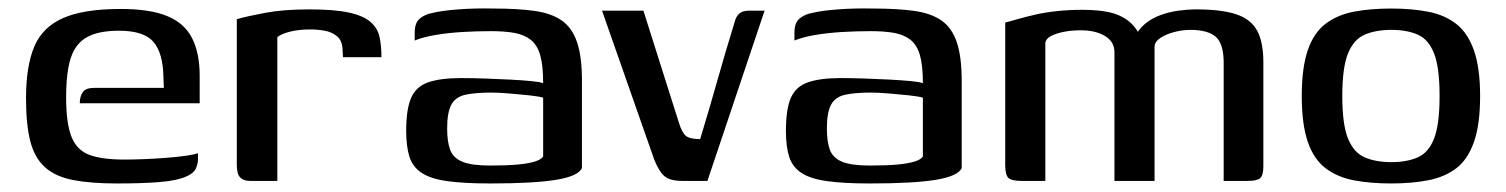

<svg xmlns="http://www.w3.org/2000/svg" viewBox="-20 -424 3529 450"><path d="M254 6Q193 6 151.5 -2Q110 -10 85.5 -32Q61 -54 51 -93Q41 -132 41 -194Q41 -268 60 -314Q79 -360 127.5 -381.5Q176 -403 263 -403Q331 -403 371.5 -386.5Q412 -370 430 -335Q448 -300 448 -246V-182H167Q167 -198 174 -208Q181 -218 200 -218H364L363 -244Q362 -300 339.5 -326Q317 -352 259 -352Q211 -352 184 -337Q157 -322 146 -288.5Q135 -255 135 -196Q135 -135 147.5 -103.5Q160 -72 189.5 -61Q219 -50 272 -50Q291 -50 316.5 -51Q342 -52 368.5 -54Q395 -56 416 -59Q437 -62 444 -65V-51Q444 -40 439 -29Q434 -18 418 -11Q397 -1 356.5 2.5Q316 6 254 6Z M630 0H566Q551 0 543 -8Q535 -16 535 -38V-379Q559 -386 602 -394Q645 -402 705 -402Q764 -402 798 -394.5Q832 -387 848.5 -372.5Q865 -358 869.5 -337.5Q874 -317 874 -290H784L783 -304Q783 -328 770.5 -338.5Q758 -349 741 -352Q724 -355 707 -355Q681 -355 660.5 -350Q640 -345 630 -337Z M1129 6Q1067 6 1028 0.5Q989 -5 968 -19Q947 -33 939.5 -57Q932 -81 932 -117Q932 -168 943.5 -194.5Q955 -221 983.5 -231Q1012 -241 1060 -241Q1085 -241 1115.5 -240Q1146 -239 1174.5 -237.5Q1203 -236 1224.5 -234Q1246 -232 1253 -229Q1253 -271 1246 -295Q1239 -319 1223.5 -331Q1208 -343 1185 -347Q1162 -351 1131 -351Q1097 -351 1063.5 -349Q1030 -347 1000.5 -342Q971 -337 952 -329V-348Q952 -371 964.5 -381Q977 -391 995 -394Q1015 -399 1054 -402Q1093 -405 1137 -404Q1193 -404 1232.5 -398.5Q1272 -393 1296.5 -376Q1321 -359 1332.5 -325Q1344 -291 1344 -234V-30Q1335 -11 1283 -2.5Q1231 6 1129 6ZM1129 -36Q1169 -36 1194.5 -38.5Q1220 -41 1234 -45.5Q1248 -50 1253 -57V-195Q1244 -198 1221 -200.5Q1198 -203 1173 -205Q1148 -207 1131 -207Q1094 -207 1071 -202Q1048 -197 1038 -179Q1028 -161 1028 -123Q1028 -92 1035 -73Q1042 -54 1063.5 -45Q1085 -36 1129 -36Z M1579 0Q1562 0 1550 -4Q1538 -8 1529.5 -19.5Q1521 -31 1513 -51L1391 -399H1488L1571 -137Q1578 -114 1587 -106Q1596 -98 1621 -98Q1642 -167 1661.5 -236Q1681 -305 1702 -373Q1705 -385 1712.5 -392Q1720 -399 1736 -399H1772L1638 0Z M2019 6Q1957 6 1918 0.5Q1879 -5 1858 -19Q1837 -33 1829.5 -57Q1822 -81 1822 -117Q1822 -168 1833.5 -194.5Q1845 -221 1873.5 -231Q1902 -241 1950 -241Q1975 -241 2005.5 -240Q2036 -239 2064.5 -237.5Q2093 -236 2114.5 -234Q2136 -232 2143 -229Q2143 -271 2136 -295Q2129 -319 2113.5 -331Q2098 -343 2075 -347Q2052 -351 2021 -351Q1987 -351 1953.5 -349Q1920 -347 1890.5 -342Q1861 -337 1842 -329V-348Q1842 -371 1854.5 -381Q1867 -391 1885 -394Q1905 -399 1944 -402Q1983 -405 2027 -404Q2083 -404 2122.5 -398.5Q2162 -393 2186.5 -376Q2211 -359 2222.5 -325Q2234 -291 2234 -234V-30Q2225 -11 2173 -2.5Q2121 6 2019 6ZM2019 -36Q2059 -36 2084.5 -38.5Q2110 -41 2124 -45.5Q2138 -50 2143 -57V-195Q2134 -198 2111 -200.5Q2088 -203 2063 -205Q2038 -207 2021 -207Q1984 -207 1961 -202Q1938 -197 1928 -179Q1918 -161 1918 -123Q1918 -92 1925 -73Q1932 -54 1953.5 -45Q1975 -36 2019 -36Z M2374 0Q2351 0 2343.5 -7Q2336 -14 2336 -37V-371Q2347 -374 2364.5 -379Q2382 -384 2405.5 -389.5Q2429 -395 2457.5 -398Q2486 -401 2517 -401Q2553 -401 2579 -395.5Q2605 -390 2624 -375.5Q2643 -361 2655 -334L2639 -335Q2647 -354 2663 -367.5Q2679 -381 2699.5 -388.5Q2720 -396 2742 -399Q2764 -402 2783 -402Q2843 -402 2877.5 -390.5Q2912 -379 2926.5 -352Q2941 -325 2941 -278V-34Q2941 -13 2933.5 -6.5Q2926 0 2905 0H2848Q2848 -70 2848 -140Q2848 -210 2848 -281Q2847 -324 2828 -339Q2809 -354 2770 -354Q2752 -354 2732.5 -349Q2713 -344 2699.5 -335Q2686 -326 2686 -314V0H2592V-302Q2592 -326 2570 -339.5Q2548 -353 2513 -353Q2492 -353 2474 -349.5Q2456 -346 2444 -340Q2432 -334 2430 -324V0Z M3241 6Q3191 6 3152.5 -1.5Q3114 -9 3086.5 -30Q3059 -51 3045 -92Q3031 -133 3031 -199Q3031 -265 3045 -306Q3059 -347 3086.5 -368Q3114 -389 3152.5 -396.5Q3191 -404 3241 -404Q3289 -404 3327.5 -396.5Q3366 -389 3393 -368Q3420 -347 3434.5 -306Q3449 -265 3449 -199Q3449 -132 3434.5 -91Q3420 -50 3393 -29.5Q3366 -9 3327.5 -1.5Q3289 6 3241 6ZM3241 -44Q3277 -44 3302.5 -55Q3328 -66 3341 -99Q3354 -132 3354 -199Q3354 -266 3341 -299Q3328 -332 3302.5 -343Q3277 -354 3241 -354Q3205 -354 3179 -343Q3153 -332 3139.5 -299Q3126 -266 3126 -199Q3126 -132 3139.5 -99Q3153 -66 3179 -55Q3205 -44 3241 -44Z"/></svg>

Font: Genos Thin Medium
Style: Regular
Weight: 500
Version: Version 1.010